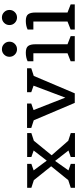

<svg xmlns="http://www.w3.org/2000/svg" viewBox="582 -1384 804 2008"><g transform="rotate(-90 984.0 -380.0)"><path d="M596 2H346V-42L414 -66L305 -206L206 -66L274 -42V2H24V-42L104 -68L249 -247L104 -428L24 -454V-498H274V-454L206 -430L308 -293L414 -430L346 -454V-498H596V-454L516 -428L364 -242L516 -68L596 -42Z M650 -499H905V-455L837 -431L967 -99L1092 -431L1024 -455V-499H1274V-455L1194 -429L1012 0H912L730 -429L650 -455Z M1610 0H1347V-43L1431 -76V-433H1347V-493Q1386 -512 1437.5 -512Q1489 -512 1507 -487.5Q1525 -463 1525 -413V-76L1610 -43ZM1529 -627Q1506 -604 1473 -604Q1440 -604 1417 -627Q1394 -650 1394 -683Q1394 -716 1417 -739Q1440 -762 1473 -762Q1506 -762 1529 -739Q1552 -716 1552 -683Q1552 -650 1529 -627Z M1942 0H1679V-43L1763 -76V-433H1679V-493Q1718 -512 1769.5 -512Q1821 -512 1839 -487.5Q1857 -463 1857 -413V-76L1942 -43ZM1861 -627Q1838 -604 1805 -604Q1772 -604 1749 -627Q1726 -650 1726 -683Q1726 -716 1749 -739Q1772 -762 1805 -762Q1838 -762 1861 -739Q1884 -716 1884 -683Q1884 -650 1861 -627Z"/></g></svg>

Font: Belgrano
Style: Regular
Weight: 400
Version: Version 1.002